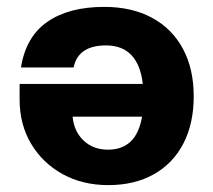

<svg xmlns="http://www.w3.org/2000/svg" viewBox="-20 -530 620 558"><path d="M543 -250Q543 -171 513 -113Q483 -55 427 -23.5Q371 8 295 8Q220 8 162 -24Q104 -56 70.5 -112Q37 -168 37 -241V-286H395Q382 -398 288 -398Q207 -398 194 -334H41Q55 -423 117.5 -466.5Q180 -510 283 -510Q363 -510 421.5 -478.5Q480 -447 511.5 -388.5Q543 -330 543 -250ZM294 -95Q334 -95 359 -118Q384 -141 393 -191H191Q195 -148 223 -121.5Q251 -95 294 -95Z"/></svg>

Font: Overused Grotesk
Style: Bold
Weight: 700
Version: Version 0.003